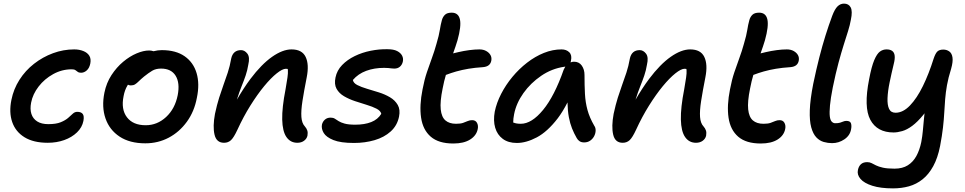

<svg xmlns="http://www.w3.org/2000/svg" viewBox="-20 -780 5335 1061"><path d="M244 9Q165 9 115.5 -21.5Q66 -52 47.5 -105.5Q29 -159 43 -228Q55 -288 87.5 -339Q120 -390 168 -427.5Q216 -465 273 -486Q330 -507 390 -507Q418 -507 440.5 -498Q463 -489 473.5 -472Q484 -455 479 -429Q474 -404 459.5 -391Q445 -378 428 -378Q416 -378 409.5 -383Q403 -388 396.5 -392.5Q390 -397 376 -397Q322 -397 274 -370.5Q226 -344 193.5 -302Q161 -260 152 -213Q145 -177 153.5 -150.5Q162 -124 185.5 -109Q209 -94 247 -94Q290 -94 315.5 -104.5Q341 -115 356 -128Q371 -141 382 -151.5Q393 -162 407 -162Q428 -162 437 -150.5Q446 -139 441 -112Q434 -76 405.5 -48.5Q377 -21 335 -6Q293 9 244 9Z M783 12Q697 12 641 -25Q585 -62 563 -125.5Q541 -189 557 -268Q568 -322 596 -365Q624 -408 660.5 -438.5Q697 -469 735 -485Q773 -501 804 -501Q817 -501 828 -497Q828 -497 829 -497Q852 -503 874 -503Q952 -503 1000.5 -469Q1049 -435 1066.5 -375.5Q1084 -316 1068 -240Q1054 -164 1012.5 -107Q971 -50 912 -19Q853 12 783 12ZM687 -312Q685 -309 684 -307Q669 -282 663 -249Q648 -176 681.5 -132Q715 -88 785 -88Q849 -88 898 -133.5Q947 -179 962 -254Q975 -322 950.5 -361.5Q926 -401 870 -401Q841 -401 821 -389Q801 -377 776 -357Q758 -342 747 -331Q736 -320 726.5 -314Q717 -308 703 -308Q694 -308 687 -312Z M1623 9Q1585 9 1563 -22.5Q1541 -54 1539.5 -119.5Q1538 -185 1558 -287Q1565 -327 1568.5 -351.5Q1572 -376 1571 -391Q1571 -395 1570 -399Q1565 -400 1560 -400Q1541 -400 1509 -374.5Q1477 -349 1439.5 -303.5Q1402 -258 1363.5 -196.5Q1325 -135 1292 -63Q1272 -20 1256.5 -5.5Q1241 9 1218 9Q1176 9 1165.5 -36Q1155 -81 1168 -151Q1179 -202 1191 -240Q1203 -278 1215 -311Q1227 -344 1238.5 -378.5Q1250 -413 1258 -458Q1263 -480 1276.5 -491.5Q1290 -503 1312 -503Q1332 -503 1347 -483.5Q1362 -464 1352 -422Q1347 -391 1337.5 -363Q1328 -335 1315 -303Q1302 -271 1289 -229Q1326 -293 1364 -344Q1425 -425 1483.5 -466Q1542 -507 1591 -507Q1649 -507 1669 -465.5Q1689 -424 1675 -353Q1660 -277 1651.5 -222.5Q1643 -168 1645.5 -133.5Q1648 -99 1665 -81Q1674 -71 1678 -59Q1682 -47 1679 -30Q1675 -13 1660 -2Q1645 9 1623 9Z M1936 10Q1862 10 1822.5 -6Q1783 -22 1769 -45Q1755 -68 1759 -91Q1763 -108 1775.5 -119Q1788 -130 1807 -130Q1821 -130 1830.5 -124Q1840 -118 1851.5 -110.5Q1863 -103 1884.5 -97Q1906 -91 1943 -91Q1995 -91 2031.5 -105.5Q2068 -120 2087 -151Q2083 -168 2060.5 -179.5Q2038 -191 2006.5 -200.5Q1975 -210 1942 -221Q1909 -232 1881.5 -248Q1854 -264 1840 -289Q1826 -314 1834 -352Q1842 -391 1870.5 -420.5Q1899 -450 1940 -470Q1981 -490 2028.5 -499.5Q2076 -509 2121 -508Q2155 -508 2174.5 -498Q2194 -488 2202 -472.5Q2210 -457 2206 -439Q2202 -422 2190 -411.5Q2178 -401 2159 -401Q2151 -401 2143.5 -402Q2136 -403 2126.5 -404Q2117 -405 2103 -405Q2048 -405 2003.5 -388.5Q1959 -372 1930 -338Q1933 -321 1954.5 -310Q1976 -299 2008 -289.5Q2040 -280 2073.5 -269.5Q2107 -259 2135 -242.5Q2163 -226 2178 -200Q2193 -174 2185 -135Q2175 -86 2139 -53.5Q2103 -21 2050 -5.5Q1997 10 1936 10Z M2485 13Q2404 13 2360.5 -24.5Q2317 -62 2307 -129.5Q2297 -197 2315 -286Q2325 -339 2339 -380.5Q2353 -422 2367 -460Q2381 -498 2392 -538Q2406 -585 2410.5 -614.5Q2415 -644 2422 -669Q2427 -687 2439 -698.5Q2451 -710 2476 -710Q2513 -710 2521.5 -673Q2530 -636 2508 -557Q2497 -521 2486 -491Q2485 -488 2484 -485Q2498 -489 2513 -492Q2543 -499 2573.5 -503Q2604 -507 2629 -507Q2651 -507 2667 -498Q2683 -489 2690.5 -475.5Q2698 -462 2695 -445Q2692 -429 2681 -420Q2670 -411 2650 -409Q2604 -406 2568.5 -400Q2533 -394 2501 -385Q2473 -377 2444 -366Q2434 -333 2426 -291Q2411 -218 2415.5 -175.5Q2420 -133 2441.5 -114.5Q2463 -96 2500 -96Q2525 -96 2539 -101Q2553 -106 2564.5 -111Q2576 -116 2589 -116Q2608 -116 2616 -101Q2624 -86 2620 -67Q2613 -31 2578 -9Q2543 13 2485 13Z M2836 10Q2789 10 2758.5 -12.5Q2728 -35 2716.5 -74Q2705 -113 2714 -163Q2724 -212 2749.5 -261.5Q2775 -311 2811.5 -355Q2848 -399 2892.5 -433.5Q2937 -468 2985.5 -487.5Q3034 -507 3083 -507Q3110 -507 3126 -491Q3142 -475 3135 -444Q3134 -439 3133 -435Q3142 -439 3152 -439Q3180 -439 3195 -417.5Q3210 -396 3210 -366Q3210 -308 3212.5 -261Q3215 -214 3226.5 -172Q3238 -130 3264 -85Q3272 -74 3271.5 -58Q3271 -42 3263 -27Q3255 -12 3241 -2.5Q3227 7 3208 7Q3193 7 3183 0.5Q3173 -6 3167 -17Q3152 -43 3141 -70.5Q3130 -98 3123.5 -132.5Q3117 -167 3116 -214Q3116 -214 3116 -214Q3090 -163 3062 -126Q3005 -52 2946.5 -21Q2888 10 2836 10ZM3104 -412Q3101 -411 3098 -411Q3029 -401 2970.5 -361Q2912 -321 2872.5 -265.5Q2833 -210 2821 -149Q2816 -124 2816 -104Q2815 -103 2815 -103Q2816 -103 2817 -103Q2832 -96 2858 -96Q2918 -96 2981 -172.5Q3044 -249 3095 -395Q3099 -404 3104 -412Z M3826 9Q3788 9 3766 -22.5Q3744 -54 3742.5 -119.5Q3741 -185 3761 -287Q3768 -327 3771.5 -351.5Q3775 -376 3774 -391Q3774 -395 3773 -399Q3768 -400 3763 -400Q3744 -400 3712 -374.5Q3680 -349 3642.5 -303.5Q3605 -258 3566.5 -196.5Q3528 -135 3495 -63Q3475 -20 3459.5 -5.5Q3444 9 3421 9Q3379 9 3368.5 -36Q3358 -81 3371 -151Q3382 -202 3394 -240Q3406 -278 3418 -311Q3430 -344 3441.5 -378.5Q3453 -413 3461 -458Q3466 -480 3479.5 -491.5Q3493 -503 3515 -503Q3535 -503 3550 -483.5Q3565 -464 3555 -422Q3550 -391 3540.5 -363Q3531 -335 3518 -303Q3505 -271 3492 -229Q3529 -293 3567 -344Q3628 -425 3686.5 -466Q3745 -507 3794 -507Q3852 -507 3872 -465.5Q3892 -424 3878 -353Q3863 -277 3854.5 -222.5Q3846 -168 3848.5 -133.5Q3851 -99 3868 -81Q3877 -71 3881 -59Q3885 -47 3882 -30Q3878 -13 3863 -2Q3848 9 3826 9Z M4184 13Q4103 13 4059.5 -24.5Q4016 -62 4006 -129.5Q3996 -197 4014 -286Q4024 -339 4038 -380.5Q4052 -422 4066 -460Q4080 -498 4091 -538Q4105 -585 4109.5 -614.5Q4114 -644 4121 -669Q4126 -687 4138 -698.5Q4150 -710 4175 -710Q4212 -710 4220.5 -673Q4229 -636 4207 -557Q4196 -521 4185 -491Q4184 -488 4183 -485Q4197 -489 4212 -492Q4242 -499 4272.5 -503Q4303 -507 4328 -507Q4350 -507 4366 -498Q4382 -489 4389.5 -475.5Q4397 -462 4394 -445Q4391 -429 4380 -420Q4369 -411 4349 -409Q4303 -406 4267.5 -400Q4232 -394 4200 -385Q4172 -377 4143 -366Q4133 -333 4125 -291Q4110 -218 4114.5 -175.5Q4119 -133 4140.5 -114.5Q4162 -96 4199 -96Q4224 -96 4238 -101Q4252 -106 4263.5 -111Q4275 -116 4288 -116Q4307 -116 4315 -101Q4323 -86 4319 -67Q4312 -31 4277 -9Q4242 13 4184 13Z M4578 11Q4555 11 4532 4.5Q4509 -2 4491 -21Q4473 -40 4463 -76Q4453 -112 4455 -171Q4457 -230 4474 -317Q4491 -398 4507.5 -462.5Q4524 -527 4541.5 -583Q4559 -639 4579 -693Q4593 -730 4608.5 -745Q4624 -760 4644 -760Q4670 -760 4681 -739Q4692 -718 4682 -671Q4677 -642 4666.5 -608.5Q4656 -575 4642.5 -532.5Q4629 -490 4613.5 -432.5Q4598 -375 4582 -297Q4570 -236 4566.5 -197.5Q4563 -159 4565.5 -137.5Q4568 -116 4576.5 -107.5Q4585 -99 4595 -99Q4612 -99 4622 -102Q4632 -105 4640 -108.5Q4648 -112 4657 -112Q4678 -112 4682.5 -98.5Q4687 -85 4683 -65Q4677 -31 4646 -10Q4615 11 4578 11Z M4915 261Q4846 261 4800.5 246.5Q4755 232 4735 208.5Q4715 185 4721 159Q4725 139 4737.5 127.5Q4750 116 4772 116Q4786 116 4796.5 121.5Q4807 127 4821 134Q4835 141 4859 146.5Q4883 152 4923 152Q4967 152 4996.5 133.5Q5026 115 5044 82Q5062 49 5071 5Q5077 -27 5079.5 -55.5Q5082 -84 5085 -115Q5087 -133 5089 -154Q5085 -149 5082 -145Q5050 -106 5021 -84.5Q4992 -63 4965.5 -55.5Q4939 -48 4918 -48Q4827 -48 4789.5 -118Q4752 -188 4783 -343Q4796 -412 4811 -447.5Q4826 -483 4842.5 -495Q4859 -507 4879 -507Q4899 -507 4910.5 -498.5Q4922 -490 4924 -472Q4926 -454 4919 -427Q4906 -373 4896 -324.5Q4886 -276 4884.5 -238Q4883 -200 4893 -178.5Q4903 -157 4929 -157Q4970 -157 5008.5 -197Q5047 -237 5080 -304.5Q5113 -372 5139 -455Q5149 -485 5160 -495.5Q5171 -506 5193 -506Q5211 -506 5225.5 -496Q5240 -486 5243.5 -462.5Q5247 -439 5236 -400Q5220 -349 5213 -309Q5206 -269 5203 -232Q5200 -195 5198 -157.5Q5196 -120 5191 -75.5Q5186 -31 5175 27Q5162 93 5137 138.5Q5112 184 5078 211Q5044 238 5003 249.5Q4962 261 4915 261Z"/></svg>

Font: Shantell Sans Light Medium
Style: Italic
Weight: 500
Italic angle: -11°
Version: Version 1.011;[c5ecc13dd]